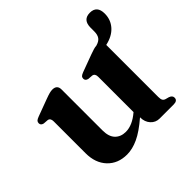

<svg xmlns="http://www.w3.org/2000/svg" viewBox="-159 -787 963 963"><g transform="rotate(-45 323.0 -305.0)"><path d="M83 -139.5V-366Q83 -388.5 66.5 -391.5L40 -393.5Q23 -397.5 23 -412Q23 -420.5 28 -425.8Q33 -431 46.5 -436L138 -470Q158 -477.5 169.8 -480.5Q181.5 -483.5 190.5 -483.5Q224 -483.5 224 -451V-160.5Q224 -116.5 245.2 -94.5Q266.5 -72.5 302 -72.5Q349 -72.5 399 -115.5V-366Q399 -388.5 382.5 -391.5L356.5 -393.5Q339 -397.5 339 -412Q339 -420.5 344 -425.8Q349 -431 362.5 -436L454.5 -470Q471 -476 482 -479.2Q493 -482.5 502.5 -483Q526.5 -489.5 536.2 -503.2Q546 -517 546 -540.5V-567Q546 -623 596.5 -623Q646.5 -623 646.5 -567Q646.5 -523.5 618.8 -492.5Q591 -461.5 540.5 -450.5V-81.5Q540.5 -65.5 544.8 -58.2Q549 -51 558.5 -48L577 -43Q596 -36.5 596 -21Q596 0 568 0H468.5Q441 0 422.2 -20.5Q403.5 -41 403.5 -73.5V-74Q348.5 -26.5 306.2 -7Q264 12.5 226 12.5Q161.5 12.5 122.2 -29Q83 -70.5 83 -139.5Z"/></g></svg>

Font: Fraunces 9pt SemiBold
Style: Regular
Weight: 600
Version: Version 1.000;[b76b70a41]